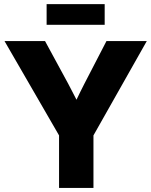

<svg xmlns="http://www.w3.org/2000/svg" viewBox="-20 -931 749 951"><path d="M272.5 0V-260.3L2.4 -727.5H203.1L317.9 -516.1Q328.6 -496.1 338.6 -476.3Q348.6 -456.5 358.9 -437Q368.2 -456.5 377.9 -476.3Q387.7 -496.1 397.9 -516.1L507.3 -727.5H707L442.9 -260.3V0ZM498.5 -910.6V-808.1H210.9V-910.6Z"/></svg>

Font: Inter Display ExtraBold
Style: Regular
Weight: 800
Designer: Rasmus Andersson
Foundry: rsms
Version: Version 4.000;git-a52131595